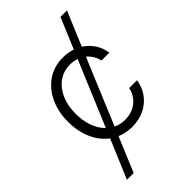

<svg xmlns="http://www.w3.org/2000/svg" viewBox="-278 -813 1103 1103"><g transform="rotate(-45 274.0 -261.0)"><path d="M503.6 -727.3 416.5 -519.5Q451.7 -497.2 474.8 -462.4Q497.9 -427.6 504.3 -383.5H440.3Q429.7 -431.8 392.8 -462.4L225.5 -62.1Q258.2 -46.5 296.5 -46.5Q350.9 -46.5 390.3 -76.7Q429.7 -106.9 440.7 -159.1H504.6Q497.5 -109.7 469.6 -71.2Q441.8 -32.7 397.5 -10.7Q353.3 11.4 296.5 11.4Q245.7 11.4 202.4 -7.1L114 204.5H59.3L159.1 -32.3Q109.7 -68.9 82.6 -130.9Q55.4 -192.8 55.4 -270.2Q55.4 -352.3 85.8 -416.2Q116.1 -480.1 170.1 -516.5Q224.1 -552.9 295.5 -552.9Q336.3 -552.9 372.5 -540.5L451 -727.3ZM349.8 -486.5Q324.9 -495.4 296.5 -495.4Q244.3 -495.4 204.2 -467.2Q164.1 -438.9 141.5 -388.7Q119 -338.4 119 -272.4Q119 -214.5 136 -168Q153.1 -121.4 183.9 -91.6Z"/></g></svg>

Font: Inter Zeller Light
Style: Regular
Weight: 300
Designer: Rasmus Andersson; Joe Bland
Foundry: zeller
Version: Version 3.015;git-dec3a8cb1